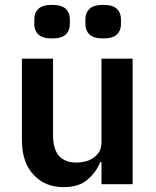

<svg xmlns="http://www.w3.org/2000/svg" viewBox="-20 -757 640 789"><path d="M194 -599C221 -599 240 -605 251 -616C262 -627 267 -641 267 -657C267 -657 267 -679 267 -679C267 -679 267 -679 267 -679C267 -695 262 -709 251 -720C240 -731 221 -737 194 -737C194 -737 194 -737 194 -737C167 -737 148 -731 137 -720C126 -709 121 -695 121 -679C121 -679 121 -657 121 -657C121 -657 121 -657 121 -657C121 -641 126 -627 137 -616C148 -605 167 -599 194 -599C194 -599 194 -599 194 -599ZM404 -599C431 -599 450 -605 461 -616C472 -627 477 -641 477 -657C477 -657 477 -679 477 -679C477 -679 477 -679 477 -679C477 -695 472 -709 461 -720C450 -731 431 -737 404 -737C404 -737 404 -737 404 -737C377 -737 358 -731 347 -720C336 -709 331 -695 331 -679C331 -679 331 -657 331 -657C331 -657 331 -657 331 -657C331 -641 336 -627 347 -616C358 -605 377 -599 404 -599C404 -599 404 -599 404 -599ZM397 0C397 0 525 0 525 0C525 0 525 -516 525 -516C525 -516 397 -516 397 -516C397 -516 397 -171 397 -171C397 -171 397 -171 397 -171C397 -157 394 -145 389 -135C383 -125 375 -117 366 -110C356 -103 345 -97 333 -94C320 -91 308 -89 295 -89C295 -89 295 -89 295 -89C230 -89 198 -126 198 -201C198 -201 198 -516 198 -516C198 -516 70 -516 70 -516C70 -516 70 -183 70 -183C70 -183 70 -183 70 -183C70 -120 86 -72 118 -39C149 -5 190 12 241 12C241 12 241 12 241 12C283 12 316 2 340 -19C363 -39 381 -63 392 -91C392 -91 397 -91 397 -91C397 -91 397 0 397 0Z"/></svg>

Font: IBM Plex Mono Mod
Style: SemiBold
Weight: 500
Designer: Mike Abbink, Paul van der Laan, Pieter van Rosmalen
Foundry: Bold Monday
Version: ""